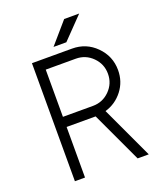

<svg xmlns="http://www.w3.org/2000/svg" viewBox="-157 -970 900 1070"><g transform="rotate(-20 293.5 -435.0)"><path d="M244 -744H320L442 -870H353ZM160 -640H338Q396 -640 437 -599Q478 -558 478 -500Q478 -442 437 -401Q396 -360 338 -360H160ZM100 -700V0H160V-300H332L472 0H538L394 -309Q457 -327 498 -380Q538 -432 538 -500Q538 -583 479 -642Q421 -700 338 -700Z"/></g></svg>

Font: Unageo
Style: Light
Weight: 300
Designer: Richard Sepsi
Foundry: Richard Sepsi
Version: Version 2.000